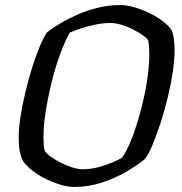

<svg xmlns="http://www.w3.org/2000/svg" viewBox="-20 -740 719 760"><path d="M274 0Q248 0 217.5 -9.5Q187 -19 158 -33.5Q129 -48 106.5 -66Q84 -84 73 -100Q63 -116 58.5 -140Q54 -164 54 -195Q54 -231 61 -277Q68 -323 80 -373Q92 -423 106.5 -470Q121 -517 136.5 -554Q152 -591 166 -612Q188 -629 219 -647.5Q250 -666 287.5 -682.5Q325 -699 368 -709.5Q411 -720 457 -720Q481 -720 511 -711.5Q541 -703 570 -689Q599 -675 622.5 -657.5Q646 -640 658 -623Q665 -608 668 -586.5Q671 -565 671 -541Q671 -504 664 -456Q657 -408 644.5 -356.5Q632 -305 616.5 -256.5Q601 -208 585 -169.5Q569 -131 554 -111Q527 -88 483 -62Q439 -36 385.5 -18Q332 0 274 0ZM308 -70Q339 -70 370.5 -78.5Q402 -87 427.5 -98Q453 -109 464 -117Q481 -142 496.5 -179Q512 -216 525.5 -261Q539 -306 549.5 -353Q560 -400 565.5 -444.5Q571 -489 571 -525Q571 -539 570 -553.5Q569 -568 567 -579Q565 -586 549.5 -597.5Q534 -609 511.5 -621Q489 -633 463.5 -641Q438 -649 417 -649Q389 -649 359.5 -643Q330 -637 303.5 -628.5Q277 -620 256 -611Q237 -577 218 -525.5Q199 -474 184.5 -415Q170 -356 161 -299.5Q152 -243 152 -198Q152 -181 153 -167.5Q154 -154 157 -143Q164 -132 181.5 -119.5Q199 -107 221.5 -95.5Q244 -84 267 -77Q290 -70 308 -70Z"/></svg>

Font: Texturina Medium
Style: Italic
Weight: 500
Italic angle: -11°
Designer: Guillermo Torres Carreño
Foundry: Omnibus-Type
Version: Version 1.002